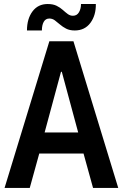

<svg xmlns="http://www.w3.org/2000/svg" viewBox="-20 -922 602 942"><path d="M2.4 0 222.2 -719.7H340.3L560.1 0H436.5L380.9 -201.2L370.6 -246.1L283.2 -569.8H279.3L191.9 -246.1L181.6 -201.2L126 0ZM128.9 -168.9V-272H433.6V-168.9ZM112.3 -772.5Q112.3 -829.6 139.4 -866Q166.5 -902.3 213.9 -902.3Q240.2 -902.3 257.8 -893.6Q275.4 -884.8 288.1 -873.3Q300.8 -861.8 312.3 -853.3Q323.7 -844.7 337.9 -844.7Q357.4 -844.7 367.4 -861.8Q377.4 -878.9 377.4 -902.3H450.2Q451.2 -847.2 423.6 -809.8Q396 -772.5 346.7 -772.5Q321.8 -772.5 304.4 -781.5Q287.1 -790.5 273.9 -802Q260.7 -813.5 248.8 -822.3Q236.8 -831.1 222.2 -831.1Q203.6 -831.1 194.6 -814.9Q185.5 -798.8 185.5 -772.5Z"/></svg>

Font: Reddit Mono SemiBold
Style: Regular
Weight: 600
Monospace: yes
Designer: Stephen Hutchings
Foundry: Reddit
Version: Version 1.014